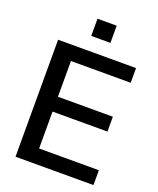

<svg xmlns="http://www.w3.org/2000/svg" viewBox="-160 -984 891 1081"><g transform="rotate(20 285.0 -444.0)"><path d="M66 -701H533V-613H175V-399H504V-310H175V-89H533V0H66ZM234 -785V-888H349V-785Z"/></g></svg>

Font: LT Superior Semi-bold
Style: Regular
Weight: 600
Designer: Daniel Lyons
Foundry: LyonsType
Version: Version 1.0